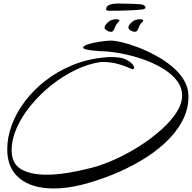

<svg xmlns="http://www.w3.org/2000/svg" viewBox="-20 -938 1087 1087"><path d="M284 129Q161 129 91 72Q21 15 21 -93Q21 -160 46.5 -229.5Q72 -299 120.5 -363.5Q169 -428 237 -481Q305 -534 389.5 -569Q474 -604 573 -613Q581 -614 590 -614.5Q599 -615 609 -615Q632 -615 652.5 -612.5Q673 -610 684 -605Q713 -592 726.5 -578Q740 -564 740 -555Q740 -546 730 -546Q727 -546 704 -556.5Q681 -567 644 -577Q607 -587 561 -587H551Q480 -577 407.5 -542Q335 -507 270.5 -455.5Q206 -404 155 -342Q104 -280 75 -214.5Q46 -149 46 -87Q46 -11 99.5 20Q153 51 244 51Q300 51 364.5 40.5Q429 30 495 13Q562 -4 634 -37Q706 -70 773 -113Q840 -156 894 -204.5Q948 -253 979.5 -302Q1011 -351 1011 -396Q1011 -442 983 -479.5Q955 -517 908 -546.5Q861 -576 804.5 -597Q748 -618 689.5 -630.5Q631 -643 580 -647Q574 -647 553.5 -648Q533 -649 509.5 -651.5Q486 -654 468.5 -658Q451 -662 451 -668Q451 -677 469.5 -684Q488 -691 514.5 -696.5Q541 -702 567 -705Q593 -708 608 -708Q631 -708 671.5 -698.5Q712 -689 761.5 -670Q811 -651 861 -624Q911 -597 953.5 -562Q996 -527 1021.5 -484.5Q1047 -442 1047 -392Q1047 -318 1011.5 -252Q976 -186 915 -129.5Q854 -73 776.5 -27.5Q699 18 614 52Q529 86 447 107Q360 129 284 129ZM742 -758Q731 -758 716 -768Q707 -773 707 -783Q707 -794 725 -811.5Q743 -829 774 -829Q791 -829 791 -822Q791 -817 785 -813Q774 -803 769 -790Q764 -777 759 -767.5Q754 -758 742 -758ZM607 -758Q596 -758 581 -768Q572 -773 572 -783Q572 -794 590.5 -811.5Q609 -829 639 -829Q656 -829 656 -822Q656 -817 650 -813Q639 -803 634 -790Q629 -777 624 -767.5Q619 -758 607 -758ZM601 -877Q600 -877 590.5 -878Q581 -879 581 -884Q581 -900 592.5 -907Q604 -914 619.5 -916Q635 -918 646 -918Q659 -918 685 -917.5Q711 -917 736.5 -916Q762 -915 772 -914Q789 -913 796.5 -907Q804 -901 804 -897Q804 -887 784 -884Q764 -882 730 -880Q696 -878 660.5 -877.5Q625 -877 601 -877Z"/></svg>

Font: Comforter
Style: Regular
Weight: 400
Designer: Robert E. Leuschke
Foundry: Robert E. Leuschke
Version: Version 1.013; ttfautohint (v1.8.3)